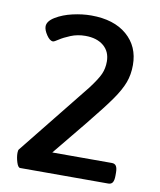

<svg xmlns="http://www.w3.org/2000/svg" viewBox="-80 -771 696 835"><g transform="rotate(10 267.5 -353.5)"><path d="M255.9 -707Q356 -707 413.6 -657.5Q471.2 -607.9 471.2 -525.9Q471.2 -483.4 458 -448.2Q444.8 -413.1 415 -370.4Q385.3 -327.6 315.9 -242.2L191.9 -90.8H455.1Q468.3 -90.8 474.1 -81.5Q480 -72.3 480 -51.8V-39.1Q480 -18.6 474.1 -9.3Q468.3 0 455.1 0H65.9Q56.6 0 49.8 -21.7Q43 -43.5 43 -63Q43 -75.2 46.9 -79.1L301.8 -397Q335 -440.9 345.9 -465.8Q356.9 -490.7 356.9 -521Q356.9 -564.9 326.9 -590.1Q296.9 -615.2 246.1 -615.2Q211.4 -615.2 181.6 -603Q151.9 -590.8 134 -578.9Q116.2 -566.9 110.8 -566.9Q96.7 -566.9 82.3 -588.4Q67.9 -609.9 67.9 -626Q67.9 -648.9 99.6 -668.2Q131.3 -687.5 174.1 -697.3Q216.8 -707 255.9 -707Z"/></g></svg>

Font: Asap Symbol
Style: Regular
Weight: 900
Designer: Tania Quindós, Elena González Miranda, Marcela Romero, Pablo Cosgaya
Foundry: Omnibus-Type
Version: Version 1.000;PS 001.000;hotconv 1.0.70;makeotf.lib2.5.58329